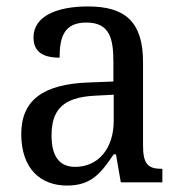

<svg xmlns="http://www.w3.org/2000/svg" viewBox="-20 -566 563 596"><path d="M188 10C265 10 294 -30 333 -87H340L355 0H484V-42H481C439 -42 424 -58 424 -114V-373C424 -500 367 -546 253 -546C157 -546 84 -516 84 -450C84 -406 112 -387 165 -387C165 -451 179 -496 248 -496C321 -496 332 -446 332 -373V-313L256 -310C115 -305 46 -256 46 -150C46 -41 107 10 188 10ZM213 -48C163 -48 140 -83 140 -145C140 -223 173 -264 275 -269L333 -272V-191C333 -106 286 -48 213 -48Z"/></svg>

Font: Noto Serif Armenian SemiCondensed
Style: Regular
Weight: 400
Width: 4
Designer: Monotype Design Team
Foundry: Monotype Imaging Inc.
Version: Version 2.008